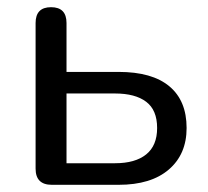

<svg xmlns="http://www.w3.org/2000/svg" viewBox="-20 -514 579 534"><path d="M124 0Q79 0 79 -45V-450Q79 -494 122 -494Q165 -494 165 -450V-314H310Q403 -314 451 -274Q499 -234 499 -158Q499 -85 449.5 -42.5Q400 0 310 0ZM165 -60H300Q356 -60 386.5 -84.5Q417 -109 417 -158Q417 -208 386.5 -231Q356 -254 300 -254H165Z"/></svg>

Font: Chiron GoRound TC N
Style: Regular
Weight: 350
Designer: Ryoko NISHIZUKA 西塚涼子 (kana, bopomofo & ideographs); Paul D. Hunt (Latin, Greek & Cyrillic); Sandoll Communications 산돌커뮤니
Foundry: Adobe
Version: Version 1.000;hotconv 1.1.1;makeotfexe 2.6.0